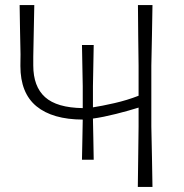

<svg xmlns="http://www.w3.org/2000/svg" viewBox="-20 -733 720 753"><path d="M301.5 -106.5Q302.5 -151.5 303.2 -193.2Q304 -235 304.5 -264Q186 -264.5 123 -316.2Q60 -368 60 -474Q60 -485 60.2 -496.8Q60.5 -508.5 60.5 -519.5Q59.5 -574 58.5 -618.5Q57.5 -663 57 -713H114.5Q113.5 -660 112.5 -613.2Q111.5 -566.5 110.5 -511V-476.5Q110.5 -393.5 156.8 -352Q203 -310.5 304.5 -309V-395Q303.5 -463 301.5 -556.5H347.5Q346 -463 344.5 -395V-312Q378 -317 428.5 -328.5Q479 -340 523.5 -357.5V-475Q522.5 -541 522 -596.8Q521.5 -652.5 521 -713H578Q577 -652.5 576 -596.8Q575 -541 573.5 -475V-237.5Q575 -171.5 576 -116Q577 -60.5 578 0H520.5Q521.5 -60 522 -115.5Q522.5 -171 523.5 -236V-311Q485.5 -299 435 -286.2Q384.5 -273.5 344.5 -268Q345 -235.5 346 -193Q347 -150.5 347.5 -106.5Z"/></svg>

Font: Commissioner Loud ExtraLight
Style: Regular
Weight: 200
Designer: Kostas Bartsokas
Foundry: Kostas Bartsokas
Version: Version 1.000; ttfautohint (v1.8.3)